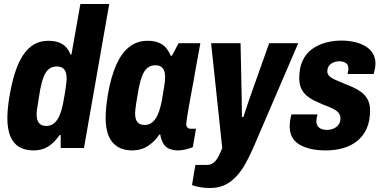

<svg xmlns="http://www.w3.org/2000/svg" viewBox="-20 -744 1921 965"><path d="M149 12Q105 12 75.5 -6Q46 -24 31.5 -60Q17 -96 17 -150Q17 -173 19.5 -199.5Q22 -226 27 -256Q38 -323 54.5 -375.5Q71 -428 94.5 -464.5Q118 -501 149.5 -520Q181 -539 223 -539Q254 -539 276 -530.5Q298 -522 312 -507Q326 -492 334 -470H339L384 -724H529L402 0H285V-65H279Q257 -31 225 -9.5Q193 12 149 12ZM213 -111Q236 -111 252.5 -125Q269 -139 280 -165.5Q291 -192 298 -230Q306 -272 309 -294.5Q312 -317 313.5 -328.5Q315 -340 315 -347Q315 -368 310 -382Q305 -396 293.5 -403Q282 -410 265 -410Q243 -410 227 -398Q211 -386 200.5 -360.5Q190 -335 182 -294Q175 -250 171 -226Q167 -202 165.5 -190.5Q164 -179 164 -170Q164 -140 176 -125.5Q188 -111 213 -111Z M644 12Q601 12 571 -6.5Q541 -25 526 -61Q511 -97 511 -150Q511 -177 514 -207.5Q517 -238 523 -273Q538 -359 564.5 -418.5Q591 -478 630 -508.5Q669 -539 722 -539Q754 -539 776.5 -530Q799 -521 813.5 -504.5Q828 -488 838 -464H844L878 -527H987L963 -395Q959 -370 952.5 -335.5Q946 -301 939.5 -265.5Q933 -230 927.5 -198.5Q922 -167 919 -146Q916 -125 916 -121Q916 -109 922 -103Q928 -97 938 -97H965L949 -4Q933 2 913 7Q893 12 873 12Q846 12 825 1Q804 -10 795 -35Q792 -42 789.5 -49.5Q787 -57 786 -67L781 -68Q759 -34 724.5 -11Q690 12 644 12ZM708 -116Q724 -116 737 -123.5Q750 -131 761 -146.5Q772 -162 779.5 -184.5Q787 -207 793 -236Q800 -279 804 -302Q808 -325 809 -336.5Q810 -348 810 -355Q810 -375 805 -388.5Q800 -402 789 -409Q778 -416 761 -416Q738 -416 722 -403.5Q706 -391 695.5 -365Q685 -339 677 -299Q669 -255 665.5 -231Q662 -207 660.5 -195.5Q659 -184 659 -175Q659 -145 670.5 -130.5Q682 -116 708 -116Z M1035 201Q1006 201 981 196Q956 191 945 186L962 85H1020Q1039 85 1053 74Q1067 63 1077.5 43.5Q1088 24 1097 0L1041 -527H1189L1194 -290Q1195 -265 1195 -240Q1195 -215 1195.5 -193.5Q1196 -172 1196 -156H1203Q1207 -166 1211 -179Q1215 -192 1220.5 -208.5Q1226 -225 1233 -245Q1240 -265 1248 -288L1333 -527H1479L1252 1Q1232 47 1210.5 84Q1189 121 1163.5 147Q1138 173 1107 187Q1076 201 1035 201Z M1618 12Q1572 12 1538 3.5Q1504 -5 1481 -20Q1458 -35 1447 -57.5Q1436 -80 1436 -108Q1436 -123 1438 -137.5Q1440 -152 1445 -169H1576Q1573 -158 1571.5 -150Q1570 -142 1570 -134Q1570 -121 1576.5 -111Q1583 -101 1595 -96Q1607 -91 1623 -91Q1636 -91 1648 -94.5Q1660 -98 1670 -105.5Q1680 -113 1685.5 -123.5Q1691 -134 1691 -150Q1691 -164 1683.5 -174.5Q1676 -185 1663 -192.5Q1650 -200 1634 -206.5Q1618 -213 1600 -220Q1579 -229 1558.5 -239Q1538 -249 1521 -263.5Q1504 -278 1494 -299.5Q1484 -321 1484 -351Q1484 -402 1500.5 -438Q1517 -474 1546.5 -496Q1576 -518 1614.5 -529Q1653 -540 1696 -540Q1733 -540 1764 -532.5Q1795 -525 1818.5 -510.5Q1842 -496 1854.5 -474.5Q1867 -453 1867 -425Q1867 -412 1864 -397.5Q1861 -383 1858 -372H1727Q1730 -386 1730.5 -391.5Q1731 -397 1731 -400Q1731 -413 1725.5 -420.5Q1720 -428 1710 -432Q1700 -436 1685 -436Q1673 -436 1662 -432.5Q1651 -429 1643 -423Q1635 -417 1630 -407.5Q1625 -398 1625 -386Q1625 -371 1636.5 -360.5Q1648 -350 1666 -342.5Q1684 -335 1705 -326Q1727 -317 1750.5 -307Q1774 -297 1794.5 -282Q1815 -267 1827.5 -244.5Q1840 -222 1840 -189Q1840 -136 1823 -98Q1806 -60 1775.5 -35.5Q1745 -11 1704.5 0.5Q1664 12 1618 12Z"/></svg>

Font: Archivo Condensed ExtraBold
Style: Italic
Weight: 800
Width: 3
Italic angle: -10°
Designer: Hector Gatti
Foundry: Omnibus-Type
Version: Version 2.001